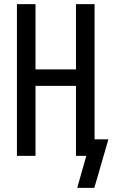

<svg xmlns="http://www.w3.org/2000/svg" viewBox="-20 -755 545 930"><path d="M354 155 398 0H348V-339H152V0H62V-735H152V-419H348V-735H438V-80H505L437 155Z"/></svg>

Font: Iosevka SS18 Medium
Style: Regular
Weight: 500
Monospace: yes
Designer: Belleve Invis
Foundry: Belleve Invis
Version: Version 25.1.1; ttfautohint (v1.8.4)